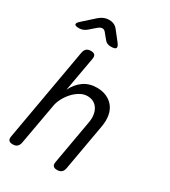

<svg xmlns="http://www.w3.org/2000/svg" viewBox="-231 -1077 1062 1199"><g transform="rotate(30 300.0 -477.5)"><path d="M159 -326 106 -30Q102 -9 90.5 0.5Q79 10 59 10Q39 10 31 0.5Q23 -9 27 -30L145 -700Q149 -721 160.5 -730.5Q172 -740 192 -740Q212 -740 220 -730.5Q228 -721 224 -700L180 -454Q205 -504 245 -532Q285 -560 340 -560Q380 -560 410.5 -546Q441 -532 460.5 -507Q480 -482 486.5 -447Q493 -412 486 -369L426 -30Q422 -9 410.5 0.5Q399 10 379 10Q359 10 351 0.5Q343 -9 347 -30L403 -347Q408 -374 405 -399Q402 -424 391 -443Q380 -462 361 -473.5Q342 -485 314 -485Q287 -485 260.5 -469.5Q234 -454 213 -430.5Q192 -407 177.5 -379Q163 -351 159 -326ZM55 -825Q27 -825 24 -835.5Q21 -846 45 -866L124 -937Q140 -951 157.5 -958Q175 -965 194 -965Q213 -965 228.5 -958Q244 -951 255 -937L310 -867Q326 -846 320.5 -835.5Q315 -825 285 -825Q270 -825 258.5 -830Q247 -835 239 -846L207 -885Q197 -898 183.5 -898Q170 -898 154 -885L108 -845Q96 -835 83 -830Q70 -825 55 -825Z"/></g></svg>

Font: Maple Mono Light
Style: Italic
Weight: 300
Italic angle: -10°
Monospace: yes
Designer: subframe7536
Version: Version 7.000